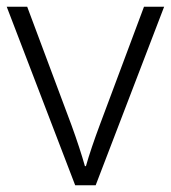

<svg xmlns="http://www.w3.org/2000/svg" viewBox="-20 -552 509 572"><path d="M204 0 0 -532H61L193 -179Q205 -146 215.5 -114Q226 -82 233 -57H236Q243 -82 254 -114.5Q265 -147 277 -179L409 -532H469L265 0Z"/></svg>

Font: Noto Sans Cherokee Light
Style: Regular
Weight: 300
Designer: Monotype Design Team
Foundry: Monotype Imaging Inc.
Version: Version 2.001; ttfautohint (v1.8.4.7-5d5b)